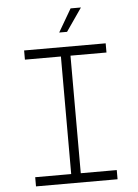

<svg xmlns="http://www.w3.org/2000/svg" viewBox="-60 -953 720 999"><g transform="rotate(-5 300.0 -453.5)"><path d="M87 0V-48H275V-662H87V-710H513V-662H325V-48H513V0ZM277 -787 347 -907H401L318 -787Z"/></g></svg>

Font: Geist Mono UltraLight
Style: Regular
Weight: 200
Monospace: yes
Designer: Basement.studio, Andrés Briganti, Mateo Zaragoza
Foundry: Basement.studio, Vercel, Andrés Briganti, Guido Ferreyra, Mateo Zaragoza
Version: Version 1.400; ttfautohint (v1.8.4.7-5d5b)